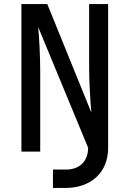

<svg xmlns="http://www.w3.org/2000/svg" viewBox="-20 -750 640 950"><path d="M304 180C431 180 515 102 515 -17V-730H421V-416C421 -344 427 -246 432 -193L214 -730H86V0H179V-397C179 -469 174 -565 169 -616L416 -19C416 48 374 89 306 89H242V180Z"/></svg>

Font: Tekne LDO Medium
Style: Regular
Weight: 500
Monospace: yes
Designer: Alessio Laiso, Mario Rullo, Paolo Rosset
Foundry: Alessio Laiso
Version: Version 1.000;hotconv 1.0.109;makeotfexe 2.5.65596